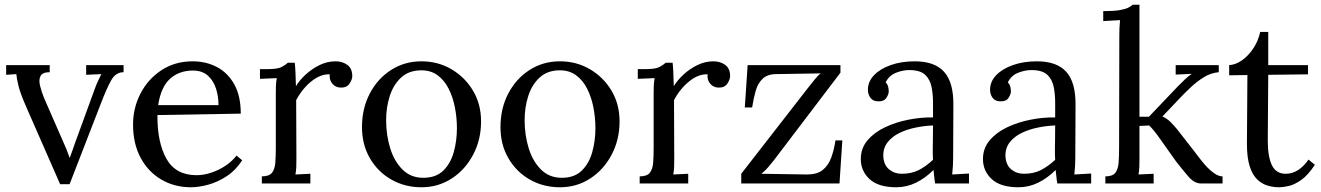

<svg xmlns="http://www.w3.org/2000/svg" viewBox="-20 -775 5578 811"><path d="M234 3 91 -323Q66 -380 58 -412.5Q50 -445 49 -462L6 -459V-500H190V-470Q160 -470 151.5 -454.5Q143 -439 149 -413.5Q155 -388 167 -359L244 -183Q252 -166 259.5 -147.5Q267 -129 274 -109H275Q280 -124 286.5 -141Q293 -158 298 -174L378 -393Q386 -417 395 -435Q404 -453 408 -462L344 -459V-500H502V-470Q469 -470 450 -436.5Q431 -403 405 -335L274 3Z M786 16Q717 16 661.5 -16.5Q606 -49 574 -108.5Q542 -168 542 -249Q542 -319 573.5 -380Q605 -441 662 -478.5Q719 -516 794 -516Q850 -516 896 -492Q942 -468 969.5 -419Q997 -370 997 -295L645 -289Q644 -174 683 -104.5Q722 -35 810 -35Q841 -35 873.5 -46Q906 -57 934 -76Q962 -95 979 -118L1003 -98Q976 -56 938 -31Q900 -6 860 5Q820 16 786 16ZM648 -331H903Q903 -367 892.5 -400.5Q882 -434 858 -455.5Q834 -477 795 -477Q737 -477 698.5 -442.5Q660 -408 648 -331Z M1086 -30Q1117 -30 1129 -45.5Q1141 -61 1143 -88.5Q1145 -116 1145 -152V-380Q1145 -396 1145.5 -412Q1146 -428 1149 -445Q1131 -444 1113.5 -443.5Q1096 -443 1078 -442V-483H1109Q1152 -483 1168.5 -491.5Q1185 -500 1196 -510H1225Q1227 -494 1228 -470.5Q1229 -447 1230 -411Q1245 -436 1271 -460Q1297 -484 1329.5 -500Q1362 -516 1398 -516Q1426 -516 1447 -501Q1468 -486 1468 -453Q1468 -440 1456.5 -422Q1445 -404 1418 -405Q1396 -406 1383 -422.5Q1370 -439 1373 -461Q1335 -463 1296 -432Q1257 -401 1231 -352L1232 -106Q1232 -86 1231.5 -70.5Q1231 -55 1228 -38Q1244 -39 1259.5 -39.5Q1275 -40 1291 -41V0H1086Z M1760 16Q1690 16 1633 -16.5Q1576 -49 1542.5 -106.5Q1509 -164 1509 -238Q1509 -317 1542 -380Q1575 -443 1632 -479.5Q1689 -516 1760 -516Q1830 -516 1887 -482.5Q1944 -449 1978 -392Q2012 -335 2012 -262Q2012 -185 1978.5 -121.5Q1945 -58 1888 -21Q1831 16 1760 16ZM1768 -24Q1821 -24 1852 -54Q1883 -84 1896.5 -132Q1910 -180 1910 -233Q1910 -278 1901.5 -321.5Q1893 -365 1875 -400.5Q1857 -436 1828.5 -457Q1800 -478 1760 -478Q1708 -478 1675 -448Q1642 -418 1626.5 -370Q1611 -322 1611 -267Q1611 -205 1628 -149.5Q1645 -94 1680 -59Q1715 -24 1768 -24Z M2345 16Q2275 16 2218 -16.5Q2161 -49 2127.5 -106.5Q2094 -164 2094 -238Q2094 -317 2127 -380Q2160 -443 2217 -479.5Q2274 -516 2345 -516Q2415 -516 2472 -482.5Q2529 -449 2563 -392Q2597 -335 2597 -262Q2597 -185 2563.5 -121.5Q2530 -58 2473 -21Q2416 16 2345 16ZM2353 -24Q2406 -24 2437 -54Q2468 -84 2481.5 -132Q2495 -180 2495 -233Q2495 -278 2486.5 -321.5Q2478 -365 2460 -400.5Q2442 -436 2413.5 -457Q2385 -478 2345 -478Q2293 -478 2260 -448Q2227 -418 2211.5 -370Q2196 -322 2196 -267Q2196 -205 2213 -149.5Q2230 -94 2265 -59Q2300 -24 2353 -24Z M2682 -30Q2713 -30 2725 -45.5Q2737 -61 2739 -88.5Q2741 -116 2741 -152V-380Q2741 -396 2741.5 -412Q2742 -428 2745 -445Q2727 -444 2709.5 -443.5Q2692 -443 2674 -442V-483H2705Q2748 -483 2764.5 -491.5Q2781 -500 2792 -510H2821Q2823 -494 2824 -470.5Q2825 -447 2826 -411Q2841 -436 2867 -460Q2893 -484 2925.5 -500Q2958 -516 2994 -516Q3022 -516 3043 -501Q3064 -486 3064 -453Q3064 -440 3052.5 -422Q3041 -404 3014 -405Q2992 -406 2979 -422.5Q2966 -439 2969 -461Q2931 -463 2892 -432Q2853 -401 2827 -352L2828 -106Q2828 -86 2827.5 -70.5Q2827 -55 2824 -38Q2840 -39 2855.5 -39.5Q2871 -40 2887 -41V0H2682Z M3111 0V-41L3390 -400Q3406 -420 3421.5 -439.5Q3437 -459 3447 -465L3259 -462Q3222 -462 3201.5 -442.5Q3181 -423 3172 -391.5Q3163 -360 3157 -321H3126L3138 -500H3530V-468L3248 -97Q3235 -81 3225 -69Q3215 -57 3196 -41L3389 -38Q3431 -38 3455 -57Q3479 -76 3491 -109Q3503 -142 3509 -182H3538L3526 0Z M3930 0Q3927 -17 3926 -30Q3925 -43 3923 -57Q3889 -23 3849.5 -3.5Q3810 16 3766 16Q3690 16 3653 -18.5Q3616 -53 3616 -103Q3616 -149 3644.5 -182.5Q3673 -216 3718.5 -237.5Q3764 -259 3817.5 -269.5Q3871 -280 3921 -279V-341Q3921 -376 3915 -407Q3909 -438 3889 -458Q3869 -478 3825 -479Q3796 -480 3765.5 -468Q3735 -456 3721 -427Q3729 -419 3731.5 -408.5Q3734 -398 3734 -389Q3734 -377 3724 -361.5Q3714 -346 3689 -347Q3668 -347 3657 -361.5Q3646 -376 3646 -396Q3646 -430 3671.5 -457Q3697 -484 3742 -500Q3787 -516 3844 -516Q3928 -516 3968 -471.5Q4008 -427 4007 -331Q4007 -275 4006.5 -218.5Q4006 -162 4006 -106Q4006 -90 4005 -74Q4004 -58 4002 -38Q4020 -39 4037.5 -40Q4055 -41 4073 -42V0ZM3921 -245Q3887 -244 3849.5 -236.5Q3812 -229 3780.5 -214Q3749 -199 3729.5 -174.5Q3710 -150 3711 -115Q3713 -78 3735.5 -59.5Q3758 -41 3789 -41Q3830 -41 3860.5 -56.5Q3891 -72 3921 -100Q3920 -111 3920 -124Q3920 -137 3920 -151Q3920 -156 3920.5 -183Q3921 -210 3921 -245Z M4446 0Q4443 -17 4442 -30Q4441 -43 4439 -57Q4405 -23 4365.5 -3.5Q4326 16 4282 16Q4206 16 4169 -18.5Q4132 -53 4132 -103Q4132 -149 4160.5 -182.5Q4189 -216 4234.5 -237.5Q4280 -259 4333.5 -269.5Q4387 -280 4437 -279V-341Q4437 -376 4431 -407Q4425 -438 4405 -458Q4385 -478 4341 -479Q4312 -480 4281.5 -468Q4251 -456 4237 -427Q4245 -419 4247.5 -408.5Q4250 -398 4250 -389Q4250 -377 4240 -361.5Q4230 -346 4205 -347Q4184 -347 4173 -361.5Q4162 -376 4162 -396Q4162 -430 4187.5 -457Q4213 -484 4258 -500Q4303 -516 4360 -516Q4444 -516 4484 -471.5Q4524 -427 4523 -331Q4523 -275 4522.5 -218.5Q4522 -162 4522 -106Q4522 -90 4521 -74Q4520 -58 4518 -38Q4536 -39 4553.5 -40Q4571 -41 4589 -42V0ZM4437 -245Q4403 -244 4365.5 -236.5Q4328 -229 4296.5 -214Q4265 -199 4245.5 -174.5Q4226 -150 4227 -115Q4229 -78 4251.5 -59.5Q4274 -41 4305 -41Q4346 -41 4376.5 -56.5Q4407 -72 4437 -100Q4436 -111 4436 -124Q4436 -137 4436 -151Q4436 -156 4436.5 -183Q4437 -210 4437 -245Z M4649 0V-30Q4680 -30 4691.5 -45.5Q4703 -61 4705 -88.5Q4707 -116 4707 -152L4708 -625Q4708 -641 4708.5 -655.5Q4709 -670 4711 -690Q4693 -689 4675.5 -688Q4658 -687 4640 -686V-728Q4684 -728 4708 -732Q4732 -736 4744.5 -742Q4757 -748 4764 -755H4793V-282H4833L4955 -410Q4972 -427 4986 -440.5Q5000 -454 5014 -463L4946 -460V-500H5128V-470Q5094 -467 5064.5 -448.5Q5035 -430 5010.5 -407Q4986 -384 4968 -365L4890 -283Q4910 -274 4924 -260Q4938 -246 4952 -229L5023 -138Q5028 -132 5040.5 -115Q5053 -98 5070.5 -78Q5088 -58 5107.5 -44Q5127 -30 5144 -30V0H5053Q5025 0 5000 -29Q4975 -58 4947 -94Q4908 -148 4881 -187Q4854 -226 4834 -245L4793 -243V-106Q4793 -86 4792.5 -70.5Q4792 -55 4789 -38Q4805 -39 4821 -39.5Q4837 -40 4853 -41V0Z M5383 16Q5360 16 5336 9.5Q5312 3 5291.5 -16Q5271 -35 5259 -71.5Q5247 -108 5247 -168L5249 -458L5172 -457V-500Q5198 -501 5225 -519.5Q5252 -538 5273.5 -570Q5295 -602 5303 -640H5337V-500H5505V-461L5337 -459L5335 -181Q5335 -113 5352.5 -77Q5370 -41 5411 -41Q5439 -41 5463.5 -57Q5488 -73 5507 -101L5534 -79Q5505 -35 5476.5 -15Q5448 5 5424 10.5Q5400 16 5383 16Z"/></svg>

Font: Lora
Style: Regular
Weight: 400
Designer: Olga Karpushina, Alexei Vanyashin (Cyrillic)
Foundry: Cyreal
Version: Version 3.005; ttfautohint (v1.8.4.7-5d5b)